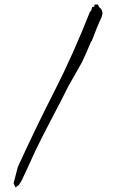

<svg xmlns="http://www.w3.org/2000/svg" viewBox="-20 -810 543 842"><path d="M404.3 -790H409.7L411.6 -785.2Q414.6 -777.8 418 -775.9Q422.9 -772.5 426.3 -765.6Q428.2 -760.7 429.7 -752.9L426.3 -736.8Q406.7 -695.8 382.3 -629.9H380.4Q371.1 -606.9 360.6 -583.5Q350.1 -560.1 339.8 -537.6L280.3 -432.6Q244.1 -360.4 206.5 -289.3Q168.9 -218.3 134.3 -147Q99.1 -68.4 75.2 -18.6L62.5 1.5L47.4 11.7L39.6 -6.3L58.1 -77.6Q135.7 -247.6 218 -408.7Q300.3 -569.8 375.5 -760.7H378.9L384.3 -778.8L393.6 -781.2L394.5 -790Z"/></svg>

Font: Bakudai
Style: Bold
Weight: 700
Version: Version 1.48